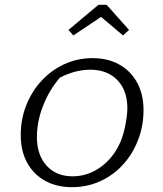

<svg xmlns="http://www.w3.org/2000/svg" viewBox="-20 -769 674 796"><path d="M278 7Q215 7 167 -19.5Q119 -46 92.5 -94.5Q66 -143 66 -209Q66 -275 89 -333Q112 -391 153 -435Q194 -479 248 -503.5Q302 -528 364 -528Q427 -528 474.5 -501.5Q522 -475 548.5 -426.5Q575 -378 575 -313Q575 -246 552 -187.5Q529 -129 489 -85.5Q449 -42 395 -17.5Q341 7 278 7ZM281 -38Q344 -38 397.5 -76.5Q451 -115 480 -182Q492 -211 500 -251.5Q508 -292 508 -321Q508 -394 466.5 -437Q425 -480 354 -480Q292 -480 228 -447Q183 -394 158 -329Q133 -264 133 -201Q133 -127 173 -82.5Q213 -38 281 -38ZM422 -749 515 -645 490 -622 399 -699 284 -622 264 -645 388 -749Z"/></svg>

Font: Piazzolla SC Light
Style: Italic
Weight: 300
Italic angle: -11.3°
Designer: Juan Pablo del Peral
Foundry: Huerta Tipografica
Version: Version 1.330